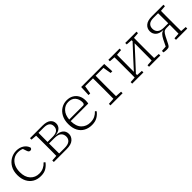

<svg xmlns="http://www.w3.org/2000/svg" viewBox="275 -1614 2746 2746"><g transform="rotate(-45 1648.0 -241.0)"><path d="M283 13Q213 13 161 -17.5Q109 -48 80.5 -104.5Q52 -161 52 -237Q52 -317 84.5 -374.5Q117 -432 171 -463.5Q225 -495 288 -495Q353 -495 400.5 -464.5Q448 -434 465 -381Q460 -352 432 -352Q416 -352 407.5 -361Q399 -370 394 -384L373 -445Q336 -462 290 -462Q238 -462 196.5 -435Q155 -408 131 -358.5Q107 -309 107 -241Q107 -141 158.5 -85Q210 -29 292 -29Q340 -29 378 -47.5Q416 -66 447 -100L467 -82Q438 -42 394.5 -14.5Q351 13 283 13Z M693 -214Q693 -174 693.5 -123.5Q694 -73 694 -32H803Q873 -32 905.5 -58.5Q938 -85 938 -131Q938 -178 906.5 -207Q875 -236 799 -236H693ZM554 0V-31L641 -37Q642 -78 642 -126Q642 -174 642 -214V-268Q642 -308 642 -356.5Q642 -405 641 -445L554 -452V-482H807Q889 -482 929 -450.5Q969 -419 969 -366Q969 -320 936 -288.5Q903 -257 832 -252H834Q914 -249 953 -217.5Q992 -186 992 -130Q992 -78 949 -39Q906 0 812 0ZM798 -450H694Q694 -411 693.5 -362Q693 -313 693 -266H796Q918 -266 918 -361Q918 -403 889.5 -426.5Q861 -450 798 -450Z M1307 -462Q1241 -462 1193.5 -412Q1146 -362 1139 -274H1424Q1438 -276 1443.5 -287Q1449 -298 1449 -315Q1449 -378 1412.5 -420Q1376 -462 1307 -462ZM1316 13Q1248 13 1195 -15.5Q1142 -44 1112.5 -100Q1083 -156 1083 -238Q1083 -317 1113 -374.5Q1143 -432 1194 -463.5Q1245 -495 1307 -495Q1367 -495 1410 -469.5Q1453 -444 1476 -400.5Q1499 -357 1499 -302Q1499 -264 1493 -243H1138Q1139 -136 1191.5 -82.5Q1244 -29 1326 -29Q1378 -29 1416 -47.5Q1454 -66 1483 -98L1501 -81Q1472 -40 1427 -13.5Q1382 13 1316 13Z M1582 -326 1589 -482H2055L2063 -326H2029L2008 -450H1849Q1849 -410 1848.5 -359.5Q1848 -309 1848 -268V-214Q1848 -174 1848.5 -126Q1849 -78 1849 -37L1945 -31V0H1699V-31L1796 -37Q1796 -78 1796.5 -126Q1797 -174 1797 -214V-268Q1797 -309 1796.5 -359.5Q1796 -410 1796 -450H1637L1616 -326Z M2480 -452V-482H2708V-452L2620 -445Q2620 -405 2619.5 -356.5Q2619 -308 2619 -268V-214Q2619 -174 2619.5 -126Q2620 -78 2620 -37L2708 -31V0H2480V-31L2570 -37L2572 -384L2426 -224L2275 -61V-37L2366 -31V0H2139V-31L2226 -37Q2227 -78 2227 -126Q2227 -174 2227 -214V-268Q2227 -308 2227 -356.5Q2227 -405 2226 -445L2139 -452V-482H2366V-452L2277 -445L2275 -102L2418 -259L2572 -425V-445Z M3017 -482H3253V-452L3166 -445Q3165 -405 3165 -356.5Q3165 -308 3165 -268V-214Q3165 -174 3165 -126Q3165 -78 3166 -37L3253 -31V0H3025V-31L3113 -37Q3113 -76 3113.5 -124Q3114 -172 3114 -216H3050Q3013 -216 2994 -198Q2975 -180 2954 -139L2904 -39Q2891 -14 2879 -3.5Q2867 7 2832 7Q2816 7 2800 5Q2784 3 2771 0V-30L2853 -36L2901 -134Q2924 -178 2945 -199Q2966 -220 3000 -227Q2920 -229 2883 -264Q2846 -299 2846 -351Q2846 -409 2889 -445.5Q2932 -482 3017 -482ZM3028 -246H3114V-258Q3114 -305 3113.5 -357Q3113 -409 3113 -450H3020Q2956 -450 2927 -423.5Q2898 -397 2898 -352Q2898 -301 2930.5 -273.5Q2963 -246 3028 -246Z"/></g></svg>

Font: Source Serif 4 SmText Light
Style: Regular
Weight: 300
Designer: Frank Grießhammer
Foundry: Adobe
Version: Version 4.005;hotconv 1.1.0;makeotfexe 2.6.0